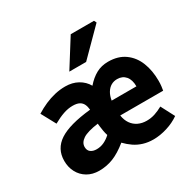

<svg xmlns="http://www.w3.org/2000/svg" viewBox="-166 -924 1114 1108"><g transform="rotate(-30 390.5 -370.5)"><path d="M190 12Q145 12 111.5 -8Q78 -28 60 -62Q42 -96 42 -138Q42 -218 108 -261.5Q174 -305 319 -320Q317 -342 309.5 -357.5Q302 -373 286 -381.5Q270 -390 242 -390Q212 -390 180 -379Q148 -368 111 -347L59 -443Q91 -463 124 -477.5Q157 -492 191.5 -500Q226 -508 261 -508Q308 -508 344 -488Q380 -468 400 -433Q431 -469 466.5 -488.5Q502 -508 547 -508Q613 -508 657.5 -476Q702 -444 723.5 -389.5Q745 -335 745 -267Q745 -247 743 -230.5Q741 -214 739 -204H453Q458 -171 474 -148Q490 -125 515 -113Q540 -101 571 -101Q600 -101 626 -109.5Q652 -118 679 -133L726 -43Q689 -17 642 -2.5Q595 12 551 12Q515 12 484 2.5Q453 -7 427.5 -24.5Q402 -42 380 -65Q328 -23 283.5 -5.5Q239 12 190 12ZM239 -103Q265 -103 288.5 -114Q312 -125 332 -144Q327 -159 324 -176Q321 -193 319 -210L317 -228Q244 -218 214 -198Q184 -178 184 -149Q184 -126 199 -114.5Q214 -103 239 -103ZM453 -303H618Q618 -347 597.5 -371Q577 -395 542 -395Q519 -395 501 -384.5Q483 -374 470.5 -353.5Q458 -333 453 -303ZM325 -570 440 -753H595L603 -737L437 -570Z"/></g></svg>

Font: Source Sans 3
Style: Bold
Weight: 700
Designer: Paul D. Hunt
Foundry: Adobe
Version: Version 3.052;hotconv 1.1.0;makeotfexe 2.6.0